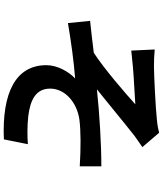

<svg xmlns="http://www.w3.org/2000/svg" viewBox="59 -886 882 1040"><g transform="rotate(90 500.0 -366.0)"><path d="M248 -763 254 -636C285 -639 318 -643 343 -645C383 -649 505 -655 545 -658C484 -603 355 -491 266 -433C215 -427 146 -418 93 -413L105 -293C204 -310 315 -325 405 -332C369 -298 333 -237 333 -176C333 -11 481 65 735 54L761 -76C724 -73 665 -72 610 -78C521 -89 460 -119 460 -197C460 -278 536 -342 627 -355C687 -363 786 -363 881 -357V-474C760 -474 597 -464 464 -450C531 -503 629 -585 700 -641C720 -658 757 -682 777 -696L699 -787C685 -783 662 -778 630 -775C570 -768 384 -759 342 -759C308 -759 279 -760 248 -763Z"/></g></svg>

Font: Genne Gothic Bold
Style: Regular
Weight: 700
Designer: Ryoko NISHIZUKA (kana & ideographs); Paul D. Hunt (Latin, Greek & Cyrillic); Wenlong ZHANG (bopomofo); Sandoll Communica
Foundry: Adobe Systems Incorporated
Version: Version 1.004;PS 1.004;hotconv 16.6.51;makeotf.lib2.5.65220